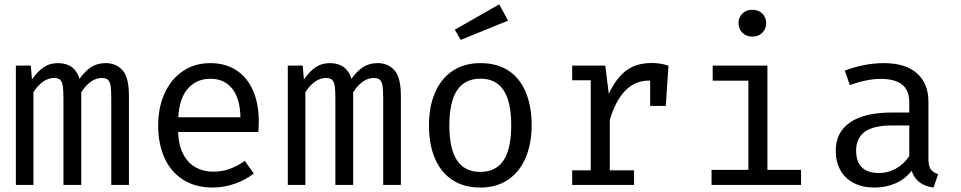

<svg xmlns="http://www.w3.org/2000/svg" viewBox="-20 -837 4348 869"><path d="M563.6 -402.1V0H483.6V-388.2Q483.6 -426.7 481 -445.9Q478.5 -465.1 469.7 -474.6Q461 -484.1 442.1 -484.1Q389.2 -484.1 347.7 -419.5V0H267.2V-388.2Q267.2 -426.7 264.6 -445.9Q262.1 -465.1 253.3 -474.6Q244.6 -484.1 225.6 -484.1Q172.8 -484.1 131.3 -419.5V0H51.8V-540H119.5L124.6 -477.4Q149.2 -512.8 176.9 -532.1Q204.6 -551.3 242.1 -551.3Q318.5 -551.3 340 -480Q364.1 -514.9 392.1 -533.1Q420 -551.3 459 -551.3Q505.1 -551.3 534.4 -519.2Q563.6 -487.2 563.6 -402.1Z M786.2 -239.5Q788.2 -179 809.7 -138.7Q831.3 -98.5 866.2 -79.2Q901 -60 944.1 -60Q984.1 -60 1017.7 -71.8Q1051.3 -83.6 1088.2 -108.7L1128.7 -51.8Q1090.8 -22.1 1041.8 -5.1Q992.8 11.8 943.1 11.8Q865.6 11.8 809.7 -23.1Q753.8 -57.9 724.9 -121.5Q695.9 -185.1 695.9 -269.2Q695.9 -350.8 725.1 -414.9Q754.4 -479 807.7 -515.1Q861 -551.3 931.8 -551.3Q999.5 -551.3 1049 -519.5Q1098.5 -487.7 1124.9 -427.9Q1151.3 -368.2 1151.3 -286.7Q1151.3 -263.1 1149.2 -239.5ZM786.7 -306.2H1068.2Q1066.7 -391.3 1030.8 -435.9Q994.9 -480.5 932.8 -480.5Q870.3 -480.5 831 -436.7Q791.8 -392.8 786.7 -306.2Z M1794.4 -402.1V0H1714.4V-388.2Q1714.4 -426.7 1711.8 -445.9Q1709.2 -465.1 1700.5 -474.6Q1691.8 -484.1 1672.8 -484.1Q1620 -484.1 1578.5 -419.5V0H1497.9V-388.2Q1497.9 -426.7 1495.4 -445.9Q1492.8 -465.1 1484.1 -474.6Q1475.4 -484.1 1456.4 -484.1Q1403.6 -484.1 1362.1 -419.5V0H1282.6V-540H1350.3L1355.4 -477.4Q1380 -512.8 1407.7 -532.1Q1435.4 -551.3 1472.8 -551.3Q1549.2 -551.3 1570.8 -480Q1594.9 -514.9 1622.8 -533.1Q1650.8 -551.3 1689.7 -551.3Q1735.9 -551.3 1765.1 -519.2Q1794.4 -487.2 1794.4 -402.1Z M2386.2 -270.3Q2386.2 -186.7 2359.2 -123.1Q2332.3 -59.5 2280 -23.8Q2227.7 11.8 2153.8 11.8Q2079 11.8 2026.9 -22.8Q1974.9 -57.4 1948.2 -120.5Q1921.5 -183.6 1921.5 -269.2Q1921.5 -353.3 1948.5 -416.9Q1975.4 -480.5 2027.9 -515.9Q2080.5 -551.3 2154.9 -551.3Q2229.7 -551.3 2281.5 -517.2Q2333.3 -483.1 2359.7 -419.7Q2386.2 -356.4 2386.2 -270.3ZM2013.8 -269.2Q2013.8 -163.1 2048.7 -111Q2083.6 -59 2153.8 -59Q2224.1 -59 2259 -111Q2293.8 -163.1 2293.8 -270.3Q2293.8 -376.9 2259 -429Q2224.1 -481 2154.9 -481Q2084.6 -481 2049.2 -429Q2013.8 -376.9 2013.8 -269.2ZM2038.5 -702.6 2239.5 -817.4 2279.5 -743.6 2065.1 -656.4Z M3005.6 -540 2993.3 -357.4H2922.6V-472.3H2917.9Q2855.4 -472.3 2811.3 -428.2Q2767.2 -384.1 2740 -294.9V-66.2H2849.7V0H2569.7V-66.2H2653.8V-473.8H2569.7V-540H2719.5L2735.4 -412.3Q2768.2 -482.6 2813.6 -517.2Q2859 -551.8 2929.2 -551.8Q2950.3 -551.8 2967.7 -549Q2985.1 -546.2 3005.6 -540Z M3447.7 -732.8Q3447.7 -706.2 3430.3 -688.7Q3412.8 -671.3 3384.6 -671.3Q3357.4 -671.3 3340 -689Q3322.6 -706.7 3322.6 -732.8Q3322.6 -758.5 3340 -775.6Q3357.4 -792.8 3384.6 -792.8Q3412.8 -792.8 3430.3 -775.6Q3447.7 -758.5 3447.7 -732.8ZM3205.6 -540H3453.3V-68.2H3605.6V0H3200.5V-68.2H3367.2V-471.8H3205.6Z M4182.1 -117.9Q4182.1 -86.2 4192.3 -71Q4202.6 -55.9 4226.2 -48.7L4205.1 11.8Q4127.2 1.5 4106.2 -64.1Q4077.4 -26.7 4033.6 -7.4Q3989.7 11.8 3936.9 11.8Q3883.6 11.8 3844.1 -8.7Q3804.6 -29.2 3783.6 -66.9Q3762.6 -104.6 3762.6 -154.9Q3762.6 -238.5 3827.7 -283.1Q3892.8 -327.7 4015.9 -327.7H4095.4V-372.8Q4095.4 -429.2 4062.6 -454.6Q4029.7 -480 3966.7 -480Q3905.6 -480 3826.2 -452.3L3803.6 -517.4Q3893.8 -551.3 3980 -551.3Q4079 -551.3 4130.5 -504.9Q4182.1 -458.5 4182.1 -376.9ZM4095.4 -130.3V-269.2H4017.4Q3931.8 -269.2 3893.3 -240Q3854.9 -210.8 3854.9 -155.9Q3854.9 -53.8 3959 -53.8Q3999 -53.8 4035.1 -74.1Q4071.3 -94.4 4095.4 -130.3Z"/></svg>

Font: Fira Code Fixed
Style: Regular
Weight: 400
Monospace: yes
Designer: Carrois Corporate, Edenspiekermann AG, Nikita Prokopov
Foundry: Carrois Corporate, Edenspiekermann AG, Nikita Prokopov
Version: Version 5.002